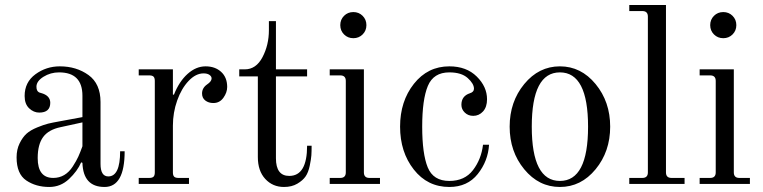

<svg xmlns="http://www.w3.org/2000/svg" viewBox="-20 -732 3036 764"><path d="M130 -103Q130 -24 192 -24Q216 -24 235.5 -35.5Q255 -47 269.5 -69.5Q284 -92 291.5 -108.5Q299 -125 308 -150V-245L221 -226Q173 -216 151.5 -186.5Q130 -157 130 -103ZM46 -106Q46 -137 58 -161.5Q70 -186 85.5 -200Q101 -214 128 -225Q155 -236 171.5 -240Q188 -244 216 -249L308 -266V-351Q308 -444 215 -444Q181 -444 153 -426.5Q125 -409 125 -387Q125 -377 128 -372Q132 -364 143 -362Q180 -352 180 -323Q180 -284 136 -284Q114 -284 96 -301Q78 -318 78 -350Q78 -405 121 -436.5Q164 -468 218 -468Q284 -468 332 -433.5Q380 -399 380 -326V-80Q380 -30 411 -30Q458 -30 458 -130H476Q476 12 396 12Q311 12 308 -84L303 -86Q288 -51 254.5 -19.5Q221 12 176 12Q123 12 84.5 -14Q46 -40 46 -106Z M532 0V-24H574Q586 -24 591 -29Q596 -34 596 -46V-410Q596 -422 591 -427Q586 -432 574 -432H532V-456H668V-356L672 -355Q693 -408 726.5 -438Q760 -468 798 -468Q836 -468 860 -446Q884 -424 884 -386Q884 -364 869 -343Q854 -322 829 -322Q810 -322 797 -332Q784 -342 784 -360Q784 -382 804 -396Q822 -408 822 -420Q822 -428 813.5 -434Q805 -440 790 -440Q759 -440 730.5 -410Q702 -380 685 -332Q668 -284 668 -232V-46Q668 -34 673 -29Q678 -24 690 -24H732V0Z M1110 12Q1065 12 1035.5 -20Q1006 -52 1006 -107V-428H932V-456H954Q999 -456 1024.5 -504.5Q1050 -553 1050 -612V-648H1078V-456H1202V-428H1078V-102Q1078 -32 1131 -32Q1202 -32 1202 -152H1220Q1220 -129 1219 -114Q1218 -99 1212.5 -72.5Q1207 -46 1196 -30Q1185 -14 1163 -1Q1141 12 1110 12Z M1386 -580Q1364 -580 1349 -595Q1334 -610 1334 -632Q1334 -654 1349 -669Q1364 -684 1386 -684Q1408 -684 1423 -669Q1438 -654 1438 -632Q1438 -610 1423 -595Q1408 -580 1386 -580ZM1292 0V-24H1334Q1356 -24 1356 -46V-410Q1356 -432 1334 -432H1292V-456H1428V-46Q1428 -24 1450 -24H1492V0Z M1768 12Q1681 12 1626.5 -57.5Q1572 -127 1572 -228Q1572 -329 1627 -398.5Q1682 -468 1768 -468Q1836 -468 1877 -427.5Q1918 -387 1918 -337Q1918 -306 1902 -288.5Q1886 -271 1863 -271Q1843 -271 1829.5 -284Q1816 -297 1816 -315Q1816 -350 1850 -361Q1866 -366 1866 -379Q1866 -399 1841 -421.5Q1816 -444 1768 -444Q1705 -444 1682.5 -390Q1660 -336 1660 -228Q1660 -120 1682 -66Q1704 -12 1768 -12Q1829 -12 1862 -55Q1895 -98 1902 -156H1926Q1922 -91 1881 -39.5Q1840 12 1768 12Z M2208 -12Q2320 -12 2320 -228Q2320 -444 2208 -444Q2096 -444 2096 -228Q2096 -12 2208 -12ZM2208 12Q2124 12 2066 -58.5Q2008 -129 2008 -228Q2008 -327 2066 -397.5Q2124 -468 2208 -468Q2292 -468 2350 -397.5Q2408 -327 2408 -228Q2408 -129 2350 -58.5Q2292 12 2208 12Z M2484 0V-24H2536Q2558 -24 2558 -46V-666Q2558 -688 2536 -688H2484V-712H2630V-46Q2630 -24 2652 -24H2704V0Z M2858 -580Q2836 -580 2821 -595Q2806 -610 2806 -632Q2806 -654 2821 -669Q2836 -684 2858 -684Q2880 -684 2895 -669Q2910 -654 2910 -632Q2910 -610 2895 -595Q2880 -580 2858 -580ZM2764 0V-24H2806Q2828 -24 2828 -46V-410Q2828 -432 2806 -432H2764V-456H2900V-46Q2900 -24 2922 -24H2964V0Z"/></svg>

Font: Old Standard TT
Style: Regular
Weight: 400
Designer: Alexey Kryukov <alexios@thessalonica.org.ru>
Version: Version 2.2